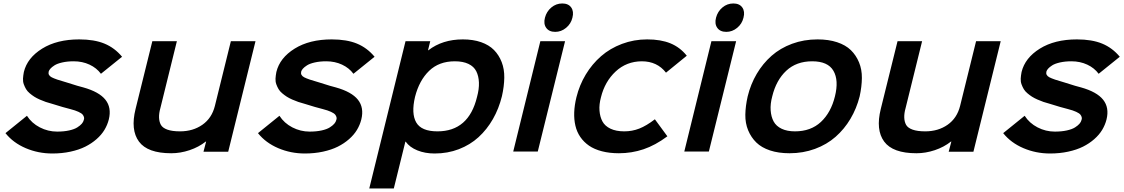

<svg xmlns="http://www.w3.org/2000/svg" viewBox="-20 -865 6414 1096"><path d="M601.1 -183.1Q593.3 -151.9 576.2 -123.5Q559.1 -95.2 531 -70.6Q502.9 -45.9 466.8 -27.8Q430.7 -9.8 382.3 0.7Q334 11.2 278.8 11.2Q198.2 11.2 126.7 -19.3Q55.2 -49.8 11.2 -105L133.8 -204.1Q160.6 -162.1 207.3 -137.9Q253.9 -113.8 306.2 -113.8Q344.7 -113.8 374.5 -120.4Q404.3 -127 421.1 -137.7Q438 -148.4 446.8 -158.7Q455.6 -168.9 458 -179.2Q461.4 -186.5 459.7 -194.8Q458 -203.1 451.9 -210.7Q445.8 -218.3 428 -226.6Q410.2 -234.9 381.8 -242.2Q341.8 -252 278.8 -272Q258.3 -277.3 241.2 -283.2Q224.1 -289.1 206.5 -296.9Q189 -304.7 175.5 -313.2Q162.1 -321.8 149.2 -332.8Q136.2 -343.8 128.9 -356Q121.6 -368.2 116 -383.5Q110.4 -398.9 111.3 -416.3Q112.3 -433.6 116.2 -454.1Q135.7 -534.7 220.5 -587.4Q305.2 -640.1 432.1 -640.1Q518.1 -640.1 576.4 -616Q634.8 -591.8 676.8 -541L556.2 -443.8Q531.7 -477.1 491 -496.1Q450.2 -515.1 400.9 -515.1Q364.3 -515.1 335.4 -508.5Q306.6 -502 291 -491.9Q275.4 -481.9 267.6 -472.9Q259.8 -463.9 257.8 -456.1Q252.9 -435.5 274.9 -423.8Q296.9 -412.1 361.8 -394Q434.6 -370.6 455.1 -366.2Q545.9 -340.8 581.8 -295.7Q617.7 -250.5 601.1 -183.1Z M1438.5 -629.9 1282.7 1H1141.6L1156.7 -57.1H1154.8Q1114.7 -25.4 1062.3 -7.8Q1009.8 9.8 957.5 9.8Q822.3 9.8 773.2 -56.9Q724.1 -123.5 753.9 -243.2L849.6 -629.9H989.7L895.5 -248Q887.2 -218.8 887.9 -194.3Q888.7 -169.9 898.4 -152.3Q908.2 -134.8 935.5 -125Q962.9 -115.2 1007.8 -115.2Q1081.5 -115.2 1135.3 -152.8Q1189 -190.4 1206.5 -259.8L1297.9 -629.9Z M2042.5 -183.1Q2034.7 -151.9 2017.6 -123.5Q2000.5 -95.2 1972.4 -70.6Q1944.3 -45.9 1908.2 -27.8Q1872.1 -9.8 1823.7 0.7Q1775.4 11.2 1720.2 11.2Q1639.6 11.2 1568.1 -19.3Q1496.6 -49.8 1452.6 -105L1575.2 -204.1Q1602.1 -162.1 1648.7 -137.9Q1695.3 -113.8 1747.6 -113.8Q1786.1 -113.8 1815.9 -120.4Q1845.7 -127 1862.5 -137.7Q1879.4 -148.4 1888.2 -158.7Q1897 -168.9 1899.4 -179.2Q1902.8 -186.5 1901.1 -194.8Q1899.4 -203.1 1893.3 -210.7Q1887.2 -218.3 1869.4 -226.6Q1851.6 -234.9 1823.2 -242.2Q1783.2 -252 1720.2 -272Q1699.7 -277.3 1682.6 -283.2Q1665.5 -289.1 1647.9 -296.9Q1630.4 -304.7 1616.9 -313.2Q1603.5 -321.8 1590.6 -332.8Q1577.6 -343.8 1570.3 -356Q1563 -368.2 1557.4 -383.5Q1551.8 -398.9 1552.7 -416.3Q1553.7 -433.6 1557.6 -454.1Q1577.1 -534.7 1661.9 -587.4Q1746.6 -640.1 1873.5 -640.1Q1959.5 -640.1 2017.8 -616Q2076.2 -591.8 2118.2 -541L1997.6 -443.8Q1973.1 -477.1 1932.4 -496.1Q1891.6 -515.1 1842.3 -515.1Q1805.7 -515.1 1776.9 -508.5Q1748 -502 1732.4 -491.9Q1716.8 -481.9 1709 -472.9Q1701.2 -463.9 1699.2 -456.1Q1694.3 -435.5 1716.3 -423.8Q1738.3 -412.1 1803.2 -394Q1876 -370.6 1896.5 -366.2Q1987.3 -340.8 2023.2 -295.7Q2059.1 -250.5 2042.5 -183.1Z M2703.1 -312Q2715.3 -356.4 2713.9 -393.8Q2712.4 -431.2 2698.7 -458.3Q2685.1 -485.4 2654.1 -500.2Q2623 -515.1 2576.2 -515.1Q2485.8 -515.1 2429.4 -460.4Q2373 -405.8 2349.1 -312Q2326.7 -216.8 2356 -166Q2385.3 -115.2 2477.1 -115.2Q2655.8 -115.2 2703.1 -312ZM2845.2 -315.9Q2827.6 -244.6 2793.7 -185.3Q2759.8 -126 2711.7 -82Q2663.6 -38.1 2599.4 -13.4Q2535.2 11.2 2460.9 11.2Q2406.2 11.2 2362.3 -6.6Q2318.4 -24.4 2295.9 -56.2H2293.9L2228 210.9H2087.9L2294.9 -629.9H2436L2423.3 -578.1H2425.3Q2505.9 -640.1 2622.1 -640.1Q2680.7 -640.1 2726.1 -624.3Q2771.5 -608.4 2799.8 -579.6Q2828.1 -550.8 2843.8 -510.5Q2859.4 -470.2 2858.6 -421.1Q2857.9 -372.1 2845.2 -315.9Z M3205.6 -629.9 3049.8 0H2909.7L3064.5 -629.9ZM3247.6 -764.2Q3239.3 -729 3211.4 -706.1Q3183.6 -683.1 3149.4 -683.1Q3114.3 -683.1 3097.9 -706.1Q3081.5 -729 3090.8 -764.2Q3100.1 -799.8 3127.4 -822.5Q3154.8 -845.2 3189.5 -845.2Q3224.6 -845.2 3240.7 -822.3Q3256.8 -799.3 3247.6 -764.2Z M3718.3 -184.1 3789.6 -86.9Q3720.7 -35.6 3653.3 -12.9Q3585.9 9.8 3512.7 9.8Q3459 9.8 3415.8 -1.5Q3372.6 -12.7 3342.5 -33.4Q3312.5 -54.2 3292.7 -83Q3272.9 -111.8 3264.6 -147.5Q3256.3 -183.1 3257.8 -223.9Q3259.3 -264.6 3270.5 -310.1Q3287.6 -379.4 3323.7 -439.5Q3359.9 -499.5 3411.1 -544.2Q3462.4 -588.9 3530.5 -614.5Q3598.6 -640.1 3674.3 -640.1Q3752 -640.1 3806.9 -617.7Q3861.8 -595.2 3900.4 -546.9L3781.7 -450.2Q3731.4 -515.1 3643.6 -515.1Q3556.2 -514.6 3494.4 -457Q3432.6 -399.4 3410.6 -310.1Q3399.4 -269 3402.1 -233.6Q3404.8 -198.2 3418.9 -171.9Q3433.1 -145.5 3464.8 -130.4Q3496.6 -115.2 3543.5 -115.2Q3588.9 -115.2 3629.4 -131.1Q3669.9 -147 3718.3 -184.1Z M4182.1 -629.9 4026.4 0H3886.2L4041 -629.9ZM4224.1 -764.2Q4215.8 -729 4188 -706.1Q4160.2 -683.1 4126 -683.1Q4090.8 -683.1 4074.5 -706.1Q4058.1 -729 4067.4 -764.2Q4076.7 -799.8 4104 -822.5Q4131.3 -845.2 4166 -845.2Q4201.2 -845.2 4217.3 -822.3Q4233.4 -799.3 4224.1 -764.2Z M4746.1 -314.9Q4769 -406.7 4737.5 -460.9Q4706.1 -515.1 4616.2 -515.1Q4525.9 -515.1 4468.3 -461.2Q4410.6 -407.2 4388.2 -314.9Q4376.5 -271.5 4379.2 -234.9Q4381.8 -198.2 4396.2 -171.6Q4410.6 -145 4441.7 -130.1Q4472.7 -115.2 4518.1 -115.2Q4608.4 -115.2 4666 -168.9Q4723.6 -222.7 4746.1 -314.9ZM4887.2 -314.9Q4869.6 -245.6 4834.7 -186.8Q4799.8 -127.9 4749.8 -84Q4699.7 -40 4632.1 -15.1Q4564.5 9.8 4486.8 9.8Q4423.8 9.8 4375.5 -6.3Q4327.1 -22.5 4297.4 -51.5Q4267.6 -80.6 4250.7 -121.1Q4233.9 -161.6 4234.6 -210.4Q4235.4 -259.3 4248 -314.9Q4265.1 -384.8 4299.8 -443.6Q4334.5 -502.4 4384.3 -546.4Q4434.1 -590.3 4501.5 -615.2Q4568.8 -640.1 4647 -640.1Q4710 -640.1 4758.5 -624Q4807.1 -607.9 4836.9 -578.9Q4866.7 -549.8 4883.5 -509.3Q4900.4 -468.8 4899.9 -419.7Q4899.4 -370.6 4887.2 -314.9Z M5692.4 -629.9 5536.6 1H5395.5L5410.6 -57.1H5408.7Q5368.7 -25.4 5316.2 -7.8Q5263.7 9.8 5211.4 9.8Q5076.2 9.8 5027.1 -56.9Q4978 -123.5 5007.8 -243.2L5103.5 -629.9H5243.7L5149.4 -248Q5141.1 -218.8 5141.8 -194.3Q5142.6 -169.9 5152.3 -152.3Q5162.1 -134.8 5189.5 -125Q5216.8 -115.2 5261.7 -115.2Q5335.4 -115.2 5389.2 -152.8Q5442.9 -190.4 5460.4 -259.8L5551.8 -629.9Z M6296.4 -183.1Q6288.6 -151.9 6271.5 -123.5Q6254.4 -95.2 6226.3 -70.6Q6198.2 -45.9 6162.1 -27.8Q6126 -9.8 6077.6 0.7Q6029.3 11.2 5974.1 11.2Q5893.6 11.2 5822 -19.3Q5750.5 -49.8 5706.5 -105L5829.1 -204.1Q5856 -162.1 5902.6 -137.9Q5949.2 -113.8 6001.5 -113.8Q6040 -113.8 6069.8 -120.4Q6099.6 -127 6116.5 -137.7Q6133.3 -148.4 6142.1 -158.7Q6150.9 -168.9 6153.3 -179.2Q6156.7 -186.5 6155 -194.8Q6153.3 -203.1 6147.2 -210.7Q6141.1 -218.3 6123.3 -226.6Q6105.5 -234.9 6077.1 -242.2Q6037.1 -252 5974.1 -272Q5953.6 -277.3 5936.5 -283.2Q5919.4 -289.1 5901.9 -296.9Q5884.3 -304.7 5870.8 -313.2Q5857.4 -321.8 5844.5 -332.8Q5831.5 -343.8 5824.2 -356Q5816.9 -368.2 5811.3 -383.5Q5805.7 -398.9 5806.6 -416.3Q5807.6 -433.6 5811.5 -454.1Q5831.1 -534.7 5915.8 -587.4Q6000.5 -640.1 6127.4 -640.1Q6213.4 -640.1 6271.7 -616Q6330.1 -591.8 6372.1 -541L6251.5 -443.8Q6227.1 -477.1 6186.3 -496.1Q6145.5 -515.1 6096.2 -515.1Q6059.6 -515.1 6030.8 -508.5Q6002 -502 5986.3 -491.9Q5970.7 -481.9 5962.9 -472.9Q5955.1 -463.9 5953.1 -456.1Q5948.2 -435.5 5970.2 -423.8Q5992.2 -412.1 6057.1 -394Q6129.9 -370.6 6150.4 -366.2Q6241.2 -340.8 6277.1 -295.7Q6313 -250.5 6296.4 -183.1Z"/></svg>

Font: Sinkin Sans 600 SemiBold Italic
Style: Regular
Weight: 600
Italic angle: -112°
Designer: Keith Bates
Foundry: K-Type
Version: Sinkin Sans (version 1.0)  by Keith Bates   •   © 2014   www